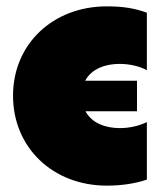

<svg xmlns="http://www.w3.org/2000/svg" viewBox="-20 -574 527 604"><path d="M316 10C364 10 407 3 442 -9V-190C420 -179 389 -171 357 -171C313 -171 269 -186 249 -224H411V-320H248C268 -358 312 -373 356 -373C389 -373 421 -365 442 -353V-534C404 -548 367 -554 316 -554C146 -554 21 -435 21 -273C21 -109 147 10 316 10Z"/></svg>

Font: Chess Sans Black
Style: Regular
Weight: 900
Designer: Wolf Bōese
Foundry: Wolf Bōese
Version: Version 7.223;Glyphs 3.3 (3306)